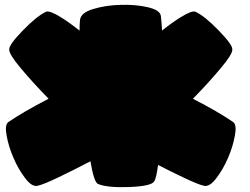

<svg xmlns="http://www.w3.org/2000/svg" viewBox="-20 -773 1031 793"><path d="M776.9 -365.2Q842.3 -432.1 891.6 -491.2Q940.9 -549.8 939.5 -568.8Q940.9 -587.9 882.8 -647.5Q825.2 -707 787.1 -724.6Q772.5 -730.5 725.1 -701.2Q689.9 -679.2 649.4 -647Q647.5 -679.7 644.5 -706.5Q641.6 -731.4 590.3 -743.2Q539.6 -754.9 478 -752.9Q417 -751.5 365.2 -735.8Q314 -720.7 310.5 -690.9Q308.6 -675.3 308.6 -646.5Q267.6 -679.2 232.4 -701.2Q185.1 -730.5 170.4 -724.6Q132.3 -707 74.7 -647.5Q16.6 -587.9 18.1 -568.8Q16.6 -549.8 65.9 -491.2Q115.2 -432.1 180.7 -365.2Q76.7 -311.5 14.6 -269Q-1 -257.8 7.3 -213.4Q15.1 -168.9 35.6 -121.1Q56.2 -73.2 84 -37.1Q111.3 -1 134.3 -5.4Q159.2 -10.7 222.2 -41Q283.7 -70.3 353.5 -106.9Q368.2 -20 384.8 -13.2Q422.9 2.9 514.6 -0.5Q606.4 -4.4 616.7 -23.9Q625.5 -35.6 632.8 -91.8Q686.5 -64 735.4 -41Q798.3 -10.7 823.2 -5.4Q846.2 -1 873.5 -37.1Q901.4 -73.2 921.9 -121.1Q942.4 -168.9 950.2 -213.4Q958.5 -257.8 942.9 -269Q880.9 -311.5 776.9 -365.2Z"/></svg>

Font: ARCO
Style: Regular
Weight: 700
Designer: Rafael Olivo Díaz, Denis Ignatov
Foundry: Rafael Olivo Díaz
Version: Version 1.10 March 1, 2019